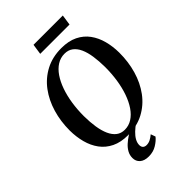

<svg xmlns="http://www.w3.org/2000/svg" viewBox="-324 -1016 1346 1346"><g transform="rotate(-45 349.0 -343.0)"><path d="M313.5 10.5Q243 10.5 192.2 -14.2Q141.5 -39 109.8 -82.2Q78 -125.5 63 -182Q48 -238.5 47.5 -302Q47.5 -392.5 71.5 -473.8Q95.5 -555 142.2 -617.8Q189 -680.5 257.5 -716.5Q326 -752.5 414.5 -752.5Q485.5 -752.5 536 -727.8Q586.5 -703 618 -659.8Q649.5 -616.5 664.2 -560.8Q679 -505 679.5 -443Q680 -352 656.2 -270.2Q632.5 -188.5 585.8 -125.2Q539 -62 470.8 -25.8Q402.5 10.5 313.5 10.5ZM325 -32.5Q364.5 -32.5 398 -53.8Q431.5 -75 457.5 -113.5Q483.5 -152 501.5 -203.2Q519.5 -254.5 528.8 -315.2Q538 -376 538 -442Q537.5 -501 530.2 -550Q523 -599 507 -634.5Q491 -670 465.2 -689.5Q439.5 -709 402.5 -709Q362.5 -709 329 -688Q295.5 -667 269.5 -629Q243.5 -591 225.5 -540Q207.5 -489 198.2 -428.8Q189 -368.5 189 -303Q189.5 -243 197.2 -193.5Q205 -144 221.2 -108Q237.5 -72 263 -52.2Q288.5 -32.5 325 -32.5ZM311.5 219Q268.5 219 245.2 198.5Q222 178 222 145Q222 117 235 93.5Q248 70 269.2 50.8Q290.5 31.5 315.8 15.2Q341 -1 366 -14L394 -26L419 -14Q388.5 6.5 366.5 27.8Q344.5 49 332.5 70.5Q320.5 92 320 113.5Q320 133 330 142.2Q340 151.5 357 151.5Q376 151.5 393.8 142.8Q411.5 134 430.5 118L443 153Q424.5 177 390.2 198Q356 219 311.5 219ZM293 -906.5H583.5L572 -828.5H281.5Z"/></g></svg>

Font: Merriweather 72pt SemiBold
Style: Italic
Weight: 600
Italic angle: -7.8°
Version: Version 2.101